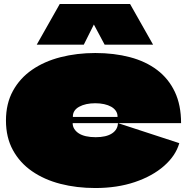

<svg xmlns="http://www.w3.org/2000/svg" viewBox="-20 -917 940 967"><path d="M462 -226Q515 -226 544 -245Q573 -264 574 -297L883 -196Q865 -133 806.5 -81.5Q748 -30 659 0Q570 30 460 30Q366 30 284.5 9Q203 -12 141.5 -54.5Q80 -97 45 -161Q10 -225 10 -310Q10 -395 45 -459Q80 -523 141.5 -565.5Q203 -608 285 -629Q367 -650 460 -650Q555 -650 634.5 -629Q714 -608 771.5 -564.5Q829 -521 860.5 -454.5Q892 -388 892 -297H347Q347 -297 346.5 -297Q346 -297 346 -297Q346 -297 346 -296Q346 -281 354 -268Q362 -255 376.5 -245.5Q391 -236 412.5 -231Q434 -226 462 -226ZM460 -397Q411 -397 379 -379.5Q347 -362 347 -330Q347 -329 347 -328.5Q347 -328 347 -328Q347 -328 347.5 -328Q348 -328 348 -328H571Q572 -328 572 -328.5Q572 -329 572 -330Q572 -346 563.5 -358.5Q555 -371 540 -379.5Q525 -388 504.5 -392.5Q484 -397 460 -397ZM165 -692 281 -897H635L751 -692H507L445 -808H460L402 -692Z"/></svg>

Font: Climate Crisis
Style: Regular
Weight: 400
Version: Version 1.003